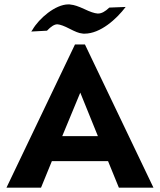

<svg xmlns="http://www.w3.org/2000/svg" viewBox="-20 -864 736 884"><path d="M266.6 -237.3 349.6 -437.5 430.7 -237.3ZM9.8 0H168.9L218.8 -122.1H477.5L527.3 0H686.5L371.1 -659.2H325.2ZM196.3 -722.7C214.8 -742.2 230.5 -752 243.2 -752H245.1C257.8 -751 276.4 -744.1 300.8 -731.4C325.2 -718.8 343.8 -710.9 357.4 -710C361.3 -709 365.2 -709 369.1 -709C442.4 -709 516.6 -776.4 558.6 -832L483.4 -829.1C463.9 -810.5 447.3 -801.8 432.6 -801.8H428.7C415 -802.7 394.5 -809.6 368.2 -822.3C340.8 -835 320.3 -841.8 305.7 -842.8C302.7 -843.8 298.8 -843.8 294.9 -843.8C234.4 -843.8 159.2 -778.3 129.9 -727.5L124 -718.8Z"/></svg>

Font: Sen-gleads
Style: Bold
Weight: 700
Designer: Kosal Sen, Philatype
Foundry: Philatype
Version: Version 1.004; ttfautohint (v1.8.3)